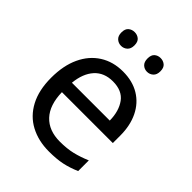

<svg xmlns="http://www.w3.org/2000/svg" viewBox="-207 -849 979 979"><g transform="rotate(45 282.0 -360.0)"><path d="M292 -546Q361 -546 410.5 -516Q460 -486 486.5 -431.5Q513 -377 513 -304V-251H146Q148 -160 192.5 -112.5Q237 -65 317 -65Q368 -65 407.5 -74.5Q447 -84 489 -102V-25Q448 -7 408 1.5Q368 10 313 10Q237 10 178.5 -21Q120 -52 87.5 -113.5Q55 -175 55 -264Q55 -352 84.5 -415Q114 -478 167.5 -512Q221 -546 292 -546ZM291 -474Q228 -474 191.5 -433.5Q155 -393 148 -321H421Q420 -389 389 -431.5Q358 -474 291 -474ZM145 -681Q145 -707 159 -718.5Q173 -730 192 -730Q211 -730 225 -718.5Q239 -707 239 -681Q239 -656 225 -643.5Q211 -631 192 -631Q173 -631 159 -643.5Q145 -656 145 -681ZM333 -681Q333 -707 346.5 -718.5Q360 -730 379 -730Q398 -730 412 -718.5Q426 -707 426 -681Q426 -656 412 -643.5Q398 -631 379 -631Q360 -631 346.5 -643.5Q333 -656 333 -681Z"/></g></svg>

Font: Noto Sans Wancho
Style: Regular
Weight: 400
Designer: Monotype Design Team
Foundry: Monotype Imaging Inc.
Version: Version 2.001; ttfautohint (v1.8.4.7-5d5b)